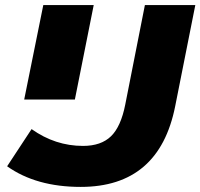

<svg xmlns="http://www.w3.org/2000/svg" viewBox="-20 -720 787 754"><path d="M8 -67 104 -213Q197 -147 306 -147Q377 -147 416 -185Q455 -223 472 -310L549 -700H747L668 -303Q605 14 297 14Q122 14 8 -67ZM150 -700H348L274 -329H75Z"/></svg>

Font: Idrija
Style: Italic
Weight: 800
Italic angle: -11.3°
Designer: Julieta Ulanovsky
Foundry: Julieta Ulanovsky
Version: Version 7.200